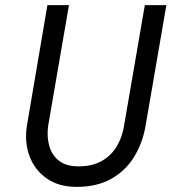

<svg xmlns="http://www.w3.org/2000/svg" viewBox="-20 -720 669 749"><path d="M249 -700 168 -230Q162 -188 172 -151.5Q182 -115 210 -93Q238 -71 286 -71Q340 -71 377 -92Q414 -113 435.5 -149Q457 -185 464 -230L545 -700H629L548 -230Q537 -164 504 -109.5Q471 -55 415 -23Q359 9 279 9Q209 9 162 -24Q115 -57 95 -111.5Q75 -166 85 -230L165 -700Z"/></svg>

Font: Jost
Style: Italic
Weight: 400
Italic angle: -5°
Version: Version 3.710